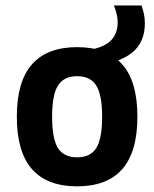

<svg xmlns="http://www.w3.org/2000/svg" viewBox="-20 -669 559 696"><path d="M259.6 6.5Q151.1 6.5 96 -55.9Q41 -118.3 41 -246Q41 -373.6 96 -435.8Q151.1 -498.1 259.6 -498.1Q368 -498.1 423.1 -435.8Q478.1 -373.6 478.1 -246Q478.1 -118.3 423.1 -55.9Q368 6.5 259.6 6.5ZM259.6 -98.7Q307.9 -98.7 329.1 -132.5Q350.2 -166.3 350.2 -246Q350.2 -325.6 328.7 -359.2Q307.3 -392.8 259.6 -392.8Q211.8 -392.8 190.4 -359.2Q168.9 -325.6 168.9 -246Q168.9 -166.3 190 -132.5Q211.2 -98.7 259.6 -98.7ZM316.6 -427.2V-490.8Q364.6 -501.5 385.6 -526Q406.6 -550.4 406.6 -588.2Q406.6 -602.3 403.1 -617.3Q399.6 -632.3 393 -649.1H493.2Q498.7 -633 501.9 -617.6Q505.1 -602.2 505.1 -584.6Q505.1 -516.3 460.3 -479.3Q415.6 -442.2 316.6 -427.2Z"/></svg>

Font: Anaheim
Style: Regular
Weight: 400
Designer: Vernon Adams
Foundry: Vernon Adams
Version: Version 2.001